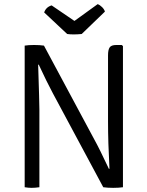

<svg xmlns="http://www.w3.org/2000/svg" viewBox="-20 -903 711 926"><path d="M567 -686 573 -681V0Q554 3 526 3Q498 3 478 0L235 -453Q205 -509 167 -591H164Q170 -405 170 -375V0Q149 3 133 3Q117 3 99 0V-683Q117 -686 144.5 -686Q172 -686 192 -683L435 -230Q459 -187 505 -89H508Q501 -217 501 -317V-636Q501 -663 509 -674.5Q517 -686 541 -686ZM229 -877 339 -802 451 -883Q462 -879 472.5 -868.5Q483 -858 486 -847L374 -739Q332 -735 304 -739L193 -843Q202 -869 229 -877Z"/></svg>

Font: Signika
Style: Light
Weight: 300
Designer: Anna Giedrys
Foundry: Anna Giedrys
Version: Version 1.001